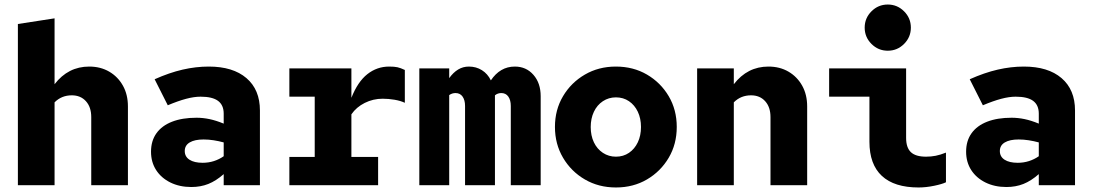

<svg xmlns="http://www.w3.org/2000/svg" viewBox="-20 -818 4840 848"><path d="M59 0V-712L221 -737V-446Q281 -524 374 -524Q424 -524 462.5 -501.5Q501 -479 523 -439.5Q545 -400 545 -348V0H383V-301Q383 -345 359.5 -371Q336 -397 297 -397Q275 -397 256 -389.5Q237 -382 221 -366V0Z M825 8Q773 8 732.5 -12Q692 -32 669.5 -67Q647 -102 647 -148Q647 -196 671 -229.5Q695 -263 740 -280.5Q785 -298 848 -298Q876 -298 905 -292Q934 -286 968 -272V-316Q968 -354 943 -372.5Q918 -391 866 -391Q837 -391 801.5 -381.5Q766 -372 721 -353L663 -468Q728 -497 786.5 -510.5Q845 -524 902 -524Q1009 -524 1068.5 -473Q1128 -422 1128 -330V0H968V-49Q934 -19 900 -5.5Q866 8 825 8ZM796 -151Q796 -126 817 -112.5Q838 -99 875 -99Q901 -99 924.5 -106.5Q948 -114 968 -128V-189Q946 -195 923.5 -198.5Q901 -202 879 -202Q840 -202 818 -189Q796 -176 796 -151Z M1258 0V-125H1370V-391H1258V-516H1532V-386Q1560 -457 1602.5 -490.5Q1645 -524 1699 -524Q1722 -524 1735.5 -521Q1749 -518 1768 -509V-364Q1749 -373 1722.5 -377.5Q1696 -382 1670 -382Q1628 -382 1591 -363.5Q1554 -345 1532 -313V-125H1650V0Z M1832 0V-516H1964V-473Q1982 -498 2003.5 -511Q2025 -524 2051 -524Q2083 -524 2108.5 -508Q2134 -492 2148 -463Q2168 -493 2194.5 -508.5Q2221 -524 2254 -524Q2304 -524 2336 -487.5Q2368 -451 2368 -393V0H2236V-350Q2236 -376 2225 -391.5Q2214 -407 2194 -407Q2186 -407 2179 -404.5Q2172 -402 2166 -397Q2166 -394 2166 -390.5Q2166 -387 2166 -383V0H2034V-350Q2034 -376 2023 -391.5Q2012 -407 1992 -407Q1985 -407 1978 -405Q1971 -403 1964 -398V0Z M2700.5 10Q2624 10 2563.2 -25.4Q2502.4 -60.8 2466.7 -121.4Q2431 -182 2431 -257.5Q2431 -333 2466.7 -393.1Q2502.3 -453.2 2563.2 -488.6Q2624 -524 2700 -524Q2777 -524 2837.5 -488.6Q2898 -453.2 2933.5 -393.1Q2969 -333 2969 -257.3Q2969 -181.5 2933.5 -121.3Q2898 -61 2837.5 -25.5Q2777 10 2700.5 10ZM2700.4 -126Q2733 -126 2758 -143Q2783 -160 2797 -189.5Q2811 -219 2811 -257Q2811 -295 2797 -324.5Q2783 -354 2758 -371Q2733 -388 2700.4 -388Q2668.4 -388 2642.7 -371Q2617 -354 2603 -324.3Q2589 -294.5 2589 -257Q2589 -219 2603 -189.5Q2617 -160 2642.7 -143Q2668.4 -126 2700.4 -126Z M3059 0V-516H3221V-446Q3281 -524 3374 -524Q3424 -524 3462.5 -501.5Q3501 -479 3523 -439.5Q3545 -400 3545 -348V0H3383V-301Q3383 -345 3359.5 -371Q3336 -397 3297 -397Q3275 -397 3256 -389.5Q3237 -382 3221 -366V0Z M3901 -594Q3859 -594 3829 -624Q3799 -654 3799 -696Q3799 -738 3829 -768Q3859 -798 3901 -798Q3943 -798 3973 -768Q4003 -738 4003 -696Q4003 -654 3973 -624Q3943 -594 3901 -594ZM4037 10Q3930 10 3875 -41Q3820 -92 3820 -192V-391H3642V-516H3982V-209Q3982 -166 4003 -146Q4024 -126 4070 -126Q4092 -126 4112.5 -130Q4133 -134 4158 -144V-13Q4142 -5 4106 2.5Q4070 10 4037 10Z M4425 8Q4373 8 4332.5 -12Q4292 -32 4269.5 -67Q4247 -102 4247 -148Q4247 -196 4271 -229.5Q4295 -263 4340 -280.5Q4385 -298 4448 -298Q4476 -298 4505 -292Q4534 -286 4568 -272V-316Q4568 -354 4543 -372.5Q4518 -391 4466 -391Q4437 -391 4401.5 -381.5Q4366 -372 4321 -353L4263 -468Q4328 -497 4386.5 -510.5Q4445 -524 4502 -524Q4609 -524 4668.5 -473Q4728 -422 4728 -330V0H4568V-49Q4534 -19 4500 -5.5Q4466 8 4425 8ZM4396 -151Q4396 -126 4417 -112.5Q4438 -99 4475 -99Q4501 -99 4524.5 -106.5Q4548 -114 4568 -128V-189Q4546 -195 4523.5 -198.5Q4501 -202 4479 -202Q4440 -202 4418 -189Q4396 -176 4396 -151Z"/></svg>

Font: Red Hat Mono VF Light
Style: Regular
Weight: 300
Monospace: yes
Designer: Pentagram, MCKL
Foundry: Pentagram, MCKL
Version: Version 1.023